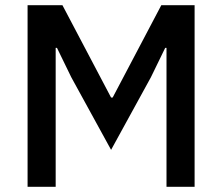

<svg xmlns="http://www.w3.org/2000/svg" viewBox="-20 -718 854 738"><path d="M620 0H728V-698H600L413 -343H407L220 -698H86V0H194V-534H199L254 -421L407 -142L560 -421L615 -534H620Z"/></svg>

Font: IBMKR Medm
Style: Regular
Weight: 500
Designer: Mike Abbink; Paul van der Laan; Pieter van Rosmalen; Wujin Sim; Chorong Kim; Dohee Lee;
Foundry: Sandoll Inc.
Version: Version 1.002